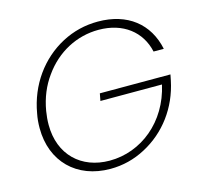

<svg xmlns="http://www.w3.org/2000/svg" viewBox="-104 -822 994 943"><g transform="rotate(-15 393.5 -350.5)"><path d="M60 -276C60 -106 174 7 345 7C408 7 468 -8 524 -38C636 -97 716 -204 743 -335L749 -365H390L383 -328H696C656 -148 513 -33 352 -33C208 -33 107 -128 107 -280C107 -303 109 -326 113 -350C124 -414 147 -470 182 -518C250 -614 353 -668 464 -668C589 -668 675 -600 698 -495H750C722 -628 622 -708 471 -708C406 -708 345 -693 288 -663C173 -602 91 -489 67 -350C62 -326 60 -301 60 -276Z"/></g></svg>

Font: Momo Neue ExtLt
Style: Italic
Weight: 200
Italic angle: -10°
Designer: Ninad Kale (Devanagari), Jonny Pinhorn (Latin)
Foundry: Indian Type Foundry
Version: 4.004